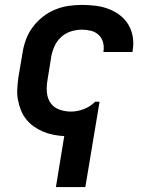

<svg xmlns="http://www.w3.org/2000/svg" viewBox="-20 -548 640 783"><path d="M208 215 242 7Q220 6 197.5 1.5Q175 -3 155 -11.5Q135 -20 117.5 -32.5Q100 -45 86.5 -62Q73 -79 65 -99.5Q57 -120 53 -142Q49 -164 50.5 -187Q52 -210 55 -233L72 -333Q76 -360 86 -387Q96 -414 113.5 -437.5Q131 -461 154.5 -479.5Q178 -498 205 -509Q232 -520 259.5 -524Q287 -528 314 -528Q342 -528 370 -524.5Q398 -521 423 -511.5Q448 -502 469 -486Q490 -470 503.5 -447.5Q517 -425 521.5 -397.5Q526 -370 521 -343Q521 -341 521 -339.5Q521 -338 520 -336H402Q402 -337 402 -337.5Q402 -338 402 -339Q405 -358 400 -376Q395 -394 382 -406Q369 -418 351 -422.5Q333 -427 314 -427Q292 -427 269.5 -420Q247 -413 229.5 -397Q212 -381 202.5 -360Q193 -339 189 -317L173 -217Q169 -193 171.5 -169Q174 -145 187 -127Q200 -109 222.5 -101Q245 -93 269 -93Q295 -93 320.5 -102.5Q346 -112 366 -131L367 -133H386L328 215Z"/></svg>

Font: Zed Sans Extended
Style: Bold Italic
Weight: 700
Width: 7
Italic angle: -9°
Designer: Belleve Invis
Foundry: Belleve Invis
Version: Version 1.0.0; ttfautohint (v1.8.4)